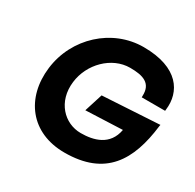

<svg xmlns="http://www.w3.org/2000/svg" viewBox="-162 -899 1111 1096"><g transform="rotate(30 394.0 -351.0)"><path d="M786 -377 788 -388 413 -366 375 -246 617 -256C597 -144 501 -120 417 -120C309 -120 217 -213 234 -351C249 -477 355 -584 476 -584C562 -584 621 -565 617 -480V-471H771L772 -481C787 -602 715 -725 484 -725C276 -725 100 -562 74 -351C48 -140 170 23 392 23C662 23 757 -139 786 -377Z"/></g></svg>

Font: Bluebird
Style: SfBdExtObl
Weight: 700
Designer: Jasper
Foundry: Cannot Into Space Fonts
Version: Version 0.98